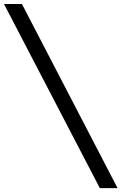

<svg xmlns="http://www.w3.org/2000/svg" viewBox="-39 -725 622 983"><path d="M472.2 238.3H563L73.2 -704.6H-18.6Z"/></svg>

Font: Now SemiBold
Style: Regular
Weight: 600
Designer: Alfredo Marco Pradil
Foundry: Alfredo Marco Pradil
Version: Version 1.200;hotconv 1.0.109;makeotfexe 2.5.65596